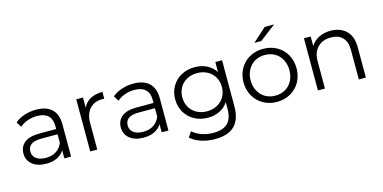

<svg xmlns="http://www.w3.org/2000/svg" viewBox="-84 -1202 3733 1871"><g transform="rotate(-15 1782.0 -266.5)"><path d="M496 -326V0H428V-82Q404 -41 357.5 -18Q311 5 247 5Q159 5 107 -37Q55 -79 55 -148Q55 -215 103.5 -256Q152 -297 258 -297H425V-329Q425 -397 387 -432.5Q349 -468 276 -468Q226 -468 180 -451.5Q134 -435 101 -406L69 -459Q109 -493 165 -511.5Q221 -530 283 -530Q386 -530 441 -478.5Q496 -427 496 -326ZM425 -158V-244H260Q125 -244 125 -150Q125 -104 160 -77.5Q195 -51 258 -51Q318 -51 361 -78.5Q404 -106 425 -158Z M954 -530V-461L937 -462Q854 -462 807 -411Q760 -360 760 -268V0H689V-526H757V-423Q782 -476 831.5 -503Q881 -530 954 -530Z M1478 -326V0H1410V-82Q1386 -41 1339.5 -18Q1293 5 1229 5Q1141 5 1089 -37Q1037 -79 1037 -148Q1037 -215 1085.5 -256Q1134 -297 1240 -297H1407V-329Q1407 -397 1369 -432.5Q1331 -468 1258 -468Q1208 -468 1162 -451.5Q1116 -435 1083 -406L1051 -459Q1091 -493 1147 -511.5Q1203 -530 1265 -530Q1368 -530 1423 -478.5Q1478 -427 1478 -326ZM1407 -158V-244H1242Q1107 -244 1107 -150Q1107 -104 1142 -77.5Q1177 -51 1240 -51Q1300 -51 1343 -78.5Q1386 -106 1407 -158Z M2160 -526V-64Q2160 70 2094.5 134.5Q2029 199 1897 199Q1824 199 1758.5 177.5Q1693 156 1652 118L1688 64Q1726 98 1780.5 117Q1835 136 1895 136Q1995 136 2042 89.5Q2089 43 2089 -55V-122Q2056 -72 2002.5 -46Q1949 -20 1884 -20Q1810 -20 1749.5 -52.5Q1689 -85 1654.5 -143.5Q1620 -202 1620 -276Q1620 -350 1654.5 -408Q1689 -466 1749 -498Q1809 -530 1884 -530Q1951 -530 2005 -503Q2059 -476 2092 -425V-526ZM2091 -276Q2091 -332 2065.5 -375.5Q2040 -419 1994.5 -443.5Q1949 -468 1891 -468Q1834 -468 1788.5 -444Q1743 -420 1717.5 -376Q1692 -332 1692 -276Q1692 -220 1717.5 -176Q1743 -132 1788.5 -107.5Q1834 -83 1891 -83Q1948 -83 1994 -107.5Q2040 -132 2065.5 -176Q2091 -220 2091 -276Z M2306 -263Q2306 -340 2341 -401Q2376 -462 2437 -496Q2498 -530 2574 -530Q2650 -530 2711 -496Q2772 -462 2806.5 -401Q2841 -340 2841 -263Q2841 -186 2806.5 -125Q2772 -64 2711 -29.5Q2650 5 2574 5Q2498 5 2437 -29.5Q2376 -64 2341 -125Q2306 -186 2306 -263ZM2769 -263Q2769 -323 2744 -370Q2719 -417 2674.5 -442.5Q2630 -468 2574 -468Q2518 -468 2473.5 -442.5Q2429 -417 2403.5 -370Q2378 -323 2378 -263Q2378 -203 2403.5 -156Q2429 -109 2473.5 -83.5Q2518 -58 2574 -58Q2630 -58 2674.5 -83.5Q2719 -109 2744 -156Q2769 -203 2769 -263ZM2645 -732H2740L2578 -608H2508Z M3470 -305V0H3399V-298Q3399 -380 3358 -423Q3317 -466 3241 -466Q3156 -466 3106.5 -415.5Q3057 -365 3057 -276V0H2986V-526H3054V-429Q3083 -477 3134.5 -503.5Q3186 -530 3254 -530Q3353 -530 3411.5 -472.5Q3470 -415 3470 -305Z"/></g></svg>

Font: Montserrat-Regular
Style: Regular
Weight: 400
Version: Version 7.200